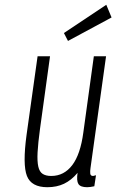

<svg xmlns="http://www.w3.org/2000/svg" viewBox="-20 -772 486 802"><path d="M304 -50Q299 -17 307.5 -3.5Q316 10 344 10Q350 10 357.5 9Q365 8 374 6L381 -40Q371 -37 369 -37Q358 -37 357 -47Q356 -57 358 -70L423 -537H372L328 -218Q322 -173 310.5 -139Q299 -105 282 -82.5Q265 -60 243 -48.5Q221 -37 194 -37Q172 -37 158.5 -45.5Q145 -54 140 -76Q135 -98 137 -136Q139 -174 147 -233L189 -537H137L91 -209Q74 -84 92.5 -37Q111 10 178 10Q217 10 247.5 -4.5Q278 -19 304 -50ZM264 -601 446 -699 424 -752 247 -634Z"/></svg>

Font: Secuela ExtLt
Style: Italic
Weight: 200
Italic angle: -8°
Designer: Fernando Haro
Foundry: deFharo
Version: Version 1.704